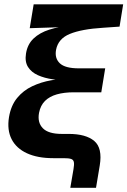

<svg xmlns="http://www.w3.org/2000/svg" viewBox="-20 -748 602 908"><path d="M312.5 140.1 327.6 51.8Q331.5 29.8 329.3 18.6Q327.1 7.3 316.2 3.7Q305.2 0 280.8 0H231.4Q157.7 0 107.4 -23.2Q57.1 -46.4 34.9 -89.8Q12.7 -133.3 22.5 -193.8Q31.7 -249 61 -284.7Q90.3 -320.3 132.3 -340.1Q174.3 -359.9 221.7 -368.2Q269 -376.5 313.5 -377.4L312.5 -366.7Q270.5 -367.2 230.5 -372.8Q190.4 -378.4 159.4 -392.3Q128.4 -406.2 112.5 -431.2Q96.7 -456.1 103 -495.1Q109.9 -538.6 138.7 -565.9Q167.5 -593.3 213.4 -607.9Q259.3 -622.6 316.9 -627L319.8 -621.1L120.6 -614.7L139.2 -727.5H562.5L545.4 -622.1L467.3 -616.7Q365.7 -610.4 310.3 -587.6Q254.9 -564.9 245.1 -512.2Q237.8 -472.7 262.9 -448.7Q288.1 -424.8 353 -424.8H477.5L459 -311.5H329.1Q283.7 -311.5 249 -301.8Q214.4 -292 192.9 -270.8Q171.4 -249.5 164.6 -214.4Q156.2 -168.9 182.4 -141.8Q208.5 -114.7 272 -114.7H304.7Q386.2 -114.7 425.8 -81.3Q465.3 -47.9 451.7 34.7L434.1 140.1Z"/></svg>

Font: Inter 20pt
Style: Bold Italic
Weight: 700
Italic angle: -9.3988°
Version: Version 4.001;git-66647c0bb